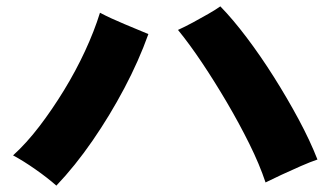

<svg xmlns="http://www.w3.org/2000/svg" viewBox="-20 -669 1040 603"><path d="M814 -96Q795 -153 763 -217.5Q731 -282 692.5 -347.5Q654 -413 614.5 -472Q575 -531 539 -575Q561 -585 586 -598.5Q611 -612 634.5 -625.5Q658 -639 672 -649Q711 -609 754.5 -551.5Q798 -494 840 -427.5Q882 -361 918 -294Q954 -227 977 -168Q956 -161 925 -147.5Q894 -134 864 -120Q834 -106 814 -96ZM157 -86Q130 -110 91.5 -137Q53 -164 21 -181Q63 -219 103.5 -272Q144 -325 181 -385.5Q218 -446 247 -508.5Q276 -571 294 -629Q326 -612 370.5 -593.5Q415 -575 446 -562Q416 -478 370.5 -392Q325 -306 270.5 -227Q216 -148 157 -86Z"/></svg>

Font: Zen Kaku Gothic Antique Black
Style: Regular
Weight: 900
Designer: Yoshimichi Ohira
Foundry: Positype
Version: Version 1.001